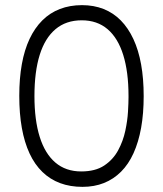

<svg xmlns="http://www.w3.org/2000/svg" viewBox="-20 -714 634 747"><path d="M301 13Q253 13 214 -1.5Q175 -16 145 -45Q115 -74 95 -117Q75 -160 65 -216Q55 -272 55 -341Q55 -409 65 -464.5Q75 -520 95 -562.5Q115 -605 144.5 -634.5Q174 -664 213 -679Q252 -694 299 -694Q345 -694 383 -679Q421 -664 450 -634.5Q479 -605 499 -562Q519 -519 529 -463.5Q539 -408 539 -340Q539 -272 529 -216.5Q519 -161 499.5 -118Q480 -75 451 -46Q422 -17 384.5 -2Q347 13 301 13ZM296 -47Q351 -47 385.5 -70Q420 -93 439.5 -129Q459 -165 467.5 -205Q476 -245 478 -280Q480 -315 480 -335V-341Q480 -434 459.5 -500Q439 -566 398.5 -600.5Q358 -635 298 -635Q237 -635 196 -600.5Q155 -566 134.5 -500.5Q114 -435 114 -340Q114 -247 134.5 -181.5Q155 -116 195.5 -81.5Q236 -47 296 -47Z"/></svg>

Font: Fredoka Light Light
Style: Regular
Weight: 300
Version: Version 2.001